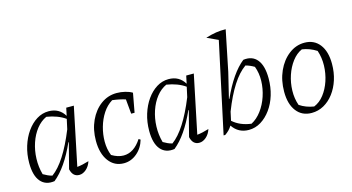

<svg xmlns="http://www.w3.org/2000/svg" viewBox="-80 -1043 2507 1368"><g transform="rotate(-15 1174.0 -359.0)"><path d="M181 3Q115 13 77.5 -31Q40 -75 40 -168Q40 -233 58 -291Q76 -349 107.5 -393.5Q139 -438 180 -463.5Q221 -489 268 -489Q346 -489 385 -424L397 -481H453L364 -53Q403 -57 451 -72Q440 -37 415.5 -15.5Q391 6 364 6Q316 6 303 -52L351 -238L348 -239Q273 -71 181 3ZM112 -67Q128 -58 143.5 -50.5Q159 -43 177 -39Q275 -110 364 -330L380 -403Q325 -442 243 -455Q201 -436 169 -395.5Q137 -355 118.5 -300Q100 -245 98 -184.5Q96 -124 112 -67Z M693 8Q623 8 581.5 -48Q540 -104 540 -198Q540 -280 570.5 -346Q601 -412 653 -450.5Q705 -489 770 -489Q801 -489 832 -481.5Q863 -474 884 -461L858 -320H833L823 -428Q778 -442 727 -448Q686 -423 657.5 -379.5Q629 -336 614 -282.5Q599 -229 599 -176Q599 -120 618 -73Q663 -46 705 -46Q781 -46 837 -132L850 -124Q833 -65 789.5 -28.5Q746 8 693 8Z M1066 3Q1000 13 962.5 -31Q925 -75 925 -168Q925 -233 943 -291Q961 -349 992.5 -393.5Q1024 -438 1065 -463.5Q1106 -489 1153 -489Q1231 -489 1270 -424L1282 -481H1338L1249 -53Q1288 -57 1336 -72Q1325 -37 1300.5 -15.5Q1276 6 1249 6Q1201 6 1188 -52L1236 -238L1233 -239Q1158 -71 1066 3ZM997 -67Q1013 -58 1028.5 -50.5Q1044 -43 1062 -39Q1160 -110 1249 -330L1265 -403Q1210 -442 1128 -455Q1086 -436 1054 -395.5Q1022 -355 1003.5 -300Q985 -245 983 -184.5Q981 -124 997 -67Z M1429 0 1572 -666 1490 -704Q1532 -717 1567 -722.5Q1602 -728 1639 -727L1578 -428L1533 -242L1536 -241Q1614 -413 1704 -484Q1771 -493 1807.5 -448Q1844 -403 1844 -310Q1844 -245 1826.5 -187.5Q1809 -130 1777 -86Q1745 -42 1703.5 -16.5Q1662 9 1614 9Q1537 9 1494 -55Q1482 -36 1469.5 -23.5Q1457 -11 1441 0ZM1507 -87Q1561 -39 1643 -29Q1685 -51 1717.5 -94.5Q1750 -138 1768.5 -193.5Q1787 -249 1788.5 -306.5Q1790 -364 1771 -414Q1739 -433 1708 -441Q1606 -370 1521 -151Z M2078 8Q2007 8 1966.5 -44.5Q1926 -97 1926 -188Q1926 -272 1956.5 -340Q1987 -408 2039.5 -448.5Q2092 -489 2155 -489Q2226 -489 2266.5 -437Q2307 -385 2307 -293Q2307 -230 2289.5 -175.5Q2272 -121 2240.5 -79.5Q2209 -38 2167.5 -15Q2126 8 2078 8ZM2106 -32Q2148 -49 2179.5 -89.5Q2211 -130 2229 -184Q2247 -238 2248.5 -296.5Q2250 -355 2232 -408Q2182 -440 2126 -448Q2085 -430 2053.5 -388.5Q2022 -347 2004 -293Q1986 -239 1984.5 -181Q1983 -123 2001 -72Q2047 -41 2106 -32Z"/></g></svg>

Font: Piazzolla Light
Style: Italic
Weight: 300
Italic angle: -11.3°
Designer: Juan Pablo del Peral
Foundry: Huerta Tipografica
Version: Version 1.330